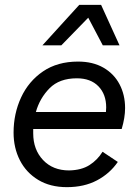

<svg xmlns="http://www.w3.org/2000/svg" viewBox="-20 -763 564 792"><path d="M256 9Q187 9 137.5 -21Q88 -51 62 -102Q36 -153 36 -216Q36 -294 67 -361Q98 -428 157.5 -468.5Q217 -509 302 -509Q363 -509 406.5 -484Q450 -459 473 -415.5Q496 -372 496 -317Q496 -278 482 -231H117Q117 -222 117 -213Q117 -146 157.5 -103Q198 -60 265 -60Q316 -61 349 -82Q382 -103 403 -137L466 -95Q433 -47 380 -19Q327 9 256 9ZM297 -440Q225 -440 184.5 -399Q144 -358 128 -301H417Q418 -311 418 -320Q418 -374 386 -407Q354 -440 297 -440ZM155 -576 307 -743H397L473 -576H404L344 -690L233 -576Z"/></svg>

Font: Prodigy Sans
Style: Italic
Weight: 400
Italic angle: -13°
Designer: Wei Huang
Foundry: Wei Huang
Version: Version 1.003; ttfautohint (v1.8.3)